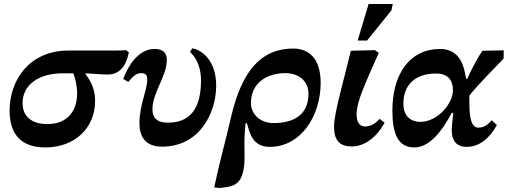

<svg xmlns="http://www.w3.org/2000/svg" viewBox="-20 -724 2541 961"><path d="M207 14C354 14 456 -83 456 -219C456 -263 445 -305 408 -353L409 -357C445 -355 494 -351 519 -351C595 -351 616 -419 625 -462L611 -473C589 -471 584 -471 468 -471H322C129 -471 28 -325 28 -170C28 -83 60 14 207 14ZM347 -357C355 -335 366 -299 366 -257C366 -169 318 -103 217 -103C147 -103 93 -134 93 -208C93 -298 172 -357 292 -357Z M791 10C980 10 1062 -160 1062 -295C1062 -430 981 -477 942 -482L931 -464C948 -448 986 -408 986 -321C986 -210 952 -110 821 -110C763 -110 743 -137 743 -177C743 -260 815 -343 815 -424C815 -461 794 -479 754 -479C671 -479 620 -392 597 -329L622 -314C641 -335 658 -358 686 -358C710 -358 717 -347 717 -328C717 -271 678 -201 678 -106C678 -42 706 10 791 10Z M1080 217C1114 211 1170 215 1191 155C1205 115 1204 82 1204 38C1203 2 1202 -43 1209 -107H1216C1231 -56 1244 11 1331 11C1485 11 1585 -142 1585 -310C1585 -432 1525 -481 1448 -481C1295 -481 1192 -382 1135 -132C1115 -41 1080 81 1052 214ZM1349 -108C1281 -108 1236 -154 1236 -208C1236 -307 1313 -358 1409 -358C1467 -358 1524 -325 1524 -255C1524 -153 1455 -108 1349 -108Z M1742 9C1804 9 1866 -37 1905 -110L1880 -129C1866 -115 1845 -91 1807 -91C1776 -91 1765 -118 1765 -150C1765 -218 1806 -300 1876 -460L1856 -473L1736 -470C1702 -326 1652 -159 1652 -91C1652 -19 1681 9 1742 9ZM1817 -521 1939 -672 1946 -704H1825L1770 -521Z M2054 14C2128 14 2191 -64 2241 -159H2249C2246 -126 2241 -98 2241 -74C2241 -25 2260 11 2316 11C2405 11 2452 -72 2467 -98L2441 -122C2422 -101 2404 -85 2374 -85C2329 -85 2329 -170 2329 -233C2329 -237 2329 -241 2329 -244C2342 -265 2395 -322 2501 -431V-472L2395 -470C2376 -444 2344 -386 2319 -330H2313C2303 -386 2287 -479 2182 -479C2032 -479 1944 -355 1944 -171C1944 -56 1971 14 2054 14ZM2084 -114C2043 -114 1999 -136 1999 -205C1999 -301 2060 -356 2162 -356C2221 -356 2247 -324 2247 -273C2247 -203 2168 -114 2084 -114Z"/></svg>

Font: STIX Two Text
Style: Bold Italic
Weight: 700
Italic angle: -12°
Designer: Ross Mills, John Hudson & Paul Hanslow, Tiro Typeworks Ltd; with prior portions MicroPress Inc. and Coen Hoffman, Elsevi
Foundry: Tiro Typeworks Ltd
Version: Version 2.13 b171